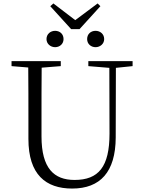

<svg xmlns="http://www.w3.org/2000/svg" viewBox="-20 -1080 832 1115"><path d="M300 -806C327 -806 349 -825 349 -853C349 -883 327 -901 300 -901C274 -901 250 -883 250 -853C250 -825 274 -806 300 -806ZM535 -806C561 -806 585 -825 585 -853C585 -883 561 -901 535 -901C508 -901 486 -883 486 -853C486 -825 508 -806 535 -806ZM290 -1060 272 -1044 393 -911H442L563 -1044L547 -1060L417 -963ZM493 -696 615 -686 616 -304C616 -111 552 -35 413 -35C294 -35 221 -102 221 -288V-389C221 -491 221 -589 222 -687L333 -696V-725H47V-696L144 -688C145 -589 145 -489 145 -389V-273C145 -66 246 15 399 15C562 15 651 -81 652 -281L653 -686L750 -696V-725H493Z"/></svg>

Font: Noto Serif CJK SC Light
Style: Regular
Weight: 300
Designer: Ryoko NISHIZUKA 西塚涼子 (kana & ideographs); Frank Grießhammer (Latin, Greek & Cyrillic); Wenlong ZHANG 张文龙 (bopomofo); San
Foundry: Adobe
Version: Version 2.001;hotconv 1.1.0;makeotfexe 2.6.0